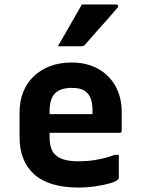

<svg xmlns="http://www.w3.org/2000/svg" viewBox="-20 -831 640 863"><path d="M302 -550Q370 -550 420.5 -522Q471 -494 499 -444Q527 -394 527 -327V-244Q527 -241 526 -238.5Q525 -236 522.5 -235Q520 -234 517 -234H287Q270 -234 252.5 -234Q235 -234 218 -234H177L174 -318H396Q396 -322 396 -325Q396 -328 396 -332Q396 -361 390 -381.5Q384 -402 371 -414Q360 -426 343 -431Q326 -436 302 -436Q252 -436 227.5 -411.5Q203 -387 203 -332V-210Q203 -194 206 -180Q209 -166 214 -155Q219 -144 228 -136Q244 -120 270.5 -113Q297 -106 332 -106Q368 -106 395.5 -110Q423 -114 448 -120Q473 -126 495 -135H514Q514 -109 514 -83.5Q514 -58 514 -32Q514 -30 513 -28Q512 -26 510 -24Q502 -15 474 -7Q446 1 408 6.5Q370 12 331 12Q265 12 215 -3.5Q165 -19 133 -48Q101 -77 84.5 -118.5Q68 -160 68 -212V-326Q68 -377 84.5 -418Q101 -459 132 -488.5Q163 -518 206 -534Q249 -550 302 -550ZM348 -811Q391 -811 425.5 -811Q460 -811 501 -811Q508 -811 510.5 -806Q513 -801 508 -796Q484 -768 461.5 -742.5Q439 -717 415.5 -691Q392 -665 363 -631Q361 -628 356.5 -625.5Q352 -623 346 -623Q317 -623 291.5 -623Q266 -623 240 -623Q258 -654 276 -685Q294 -716 312 -748Q330 -780 348 -811Z"/></svg>

Font: RecMonoLinear Nerd Font Mono
Style: Bold
Weight: 700
Monospace: yes
Version: Version 1.085; ttfautohint (v1.8.4.7-5d5b);Nerd Fonts 3.2.1